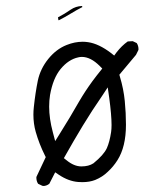

<svg xmlns="http://www.w3.org/2000/svg" viewBox="-20 -618 540 637"><path d="M173.8 -551.3 175.3 -550.8Q195.3 -561 214.1 -572.5Q232.9 -584 253.4 -594.7Q253.4 -596.2 251.5 -598.1Q231 -597.2 214.4 -585.9Q194.3 -571.8 172.4 -560.5ZM143.1 -264.2Q143.1 -284.2 146 -302.7Q155.8 -358.4 181.2 -389.2Q207.5 -420.9 239.7 -427.7Q245.6 -429.2 251.5 -429.2Q280.8 -429.2 311 -398.9L319.3 -390.6Q298.8 -365.2 286.6 -348.6Q262.7 -315.9 242.7 -281.7Q212.4 -228.5 179.2 -175.8L163.1 -149.9L155.3 -179.2Q143.1 -224.6 143.1 -264.2ZM200.7 -86.4 191.9 -93.3Q225.1 -152.3 254.9 -201.4Q284.7 -250.5 318.4 -299.3L337.4 -328.1L342.3 -293.9Q350.1 -236.3 350.1 -203.1Q350.1 -189.5 348.6 -179.7Q343.8 -147.5 334.5 -126.5Q324.2 -104 290 -76.2Q274.4 -65.9 250 -65.9Q225.6 -65.9 200.7 -86.4ZM120.6 -1.5Q121.6 -1 125 -1Q128.4 -1 133.5 -2.7Q138.7 -4.4 143.6 -8.3L163.1 -46.4L175.3 -38.1Q207.5 -16.6 239.7 -14.2Q247.1 -13.7 253.4 -13.7Q277.3 -13.7 295.9 -21Q319.8 -30.8 337.4 -47.9Q356 -64.9 369.6 -86.4Q397.9 -130.9 397.9 -204.1Q397.9 -242.7 394 -282.7Q390.1 -322.8 377.9 -363.3L376 -370.1L431.2 -436L439 -451.7Q439.5 -453.1 439.5 -454.1Q439.5 -466.3 433.6 -475.1L420.4 -481.4L403.8 -480.5Q383.8 -466.3 366.7 -444.3L358.9 -433.6L348.6 -441.9Q308.1 -472.7 272.9 -478Q263.2 -479.5 254.4 -479.5Q228 -479.5 201.2 -468.8Q166.5 -455.1 140.1 -422.4Q113.8 -389.6 105.5 -350.6Q97.2 -309.6 92.3 -263.2Q90.8 -250 90.8 -237.8Q90.8 -207.5 98.6 -180.2Q109.9 -140.6 128.9 -102.5L131.8 -96.7L101.1 -31.7Q100.6 -30.3 100.6 -29.3Q100.6 -17.1 106.4 -8.3Z"/></svg>

Font: NaikaiFont
Style: ExtraLight
Weight: 200
Version: Version 1.89